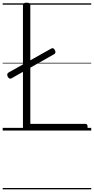

<svg xmlns="http://www.w3.org/2000/svg" viewBox="-20 -973 700 1431"><path d="M178 0Q151 0 151 -23V-934Q151 -944 157.5 -948.5Q164 -953 178 -953Q193 -953 199.5 -948.5Q206 -944 206 -934V-50H617Q625 -50 629 -44.5Q633 -39 633 -25Q633 -11 629 -5.5Q625 0 617 0ZM67 -390Q58 -385 51.5 -387.5Q45 -390 38 -400Q34 -410 34 -418Q34 -426 43 -432L360 -610Q370 -616 376.5 -613Q383 -610 388 -601Q400 -579 385 -570ZM0 428H660V438H0ZM0 -20H660V0H0ZM0 -505H660V-500H0ZM0 -948H660V-938H0Z"/></svg>

Font: Playwrite US Modern Guides
Style: Regular
Weight: 400
Designer: Veronika Burian, José Scaglione
Foundry: TypeTogether
Version: Version 1.003